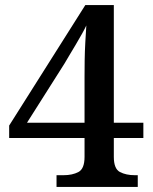

<svg xmlns="http://www.w3.org/2000/svg" viewBox="-20 -734 599 754"><path d="M202 0V-46H230Q264 -46 288 -58.5Q312 -71 312 -118V-192H16V-241L315 -714H427V-252H543V-192H427V-118Q427 -71 451 -58.5Q475 -46 509 -46H521V0ZM86 -252H312V-433Q312 -462 312.5 -497Q313 -532 315 -567.5Q317 -603 319 -634Q314 -623 303 -603Q292 -583 278.5 -560.5Q265 -538 252.5 -517Q240 -496 233 -484Z"/></svg>

Font: Noto Serif Khojki SemiBold
Style: Regular
Weight: 600
Version: Version 2.003